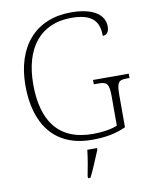

<svg xmlns="http://www.w3.org/2000/svg" viewBox="-100 -797 859 1091"><g transform="rotate(-10 329.5 -251.5)"><path d="M379 10C460 10 519 -2 575 -28V-214C575 -288 586 -299 633 -299H649V-324H443V-299H470C518 -299 531 -288 531 -215V-45C498 -30 442 -22 390 -22C188 -22 104 -152 104 -358C104 -570 206 -693 381 -693C506 -693 541 -643 541 -561C563 -561 578 -577 578 -609C578 -669 526 -724 385 -724C182 -724 59 -585 59 -358C59 -137 163 10 379 10ZM318 208V221H332C353 181 380 113 398 71V61H342C337 106 328 159 318 208Z"/></g></svg>

Font: Noto Serif Devanagari ExtraLight
Style: Regular
Weight: 200
Designer: Universal Thirst, Indian Type Foundry and the Monotype Design Team
Foundry: Monotype Imaging Inc.
Version: Version 2.004